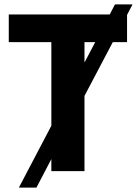

<svg xmlns="http://www.w3.org/2000/svg" viewBox="-20 -780 624 875"><path d="M365 0H214V-55L146 75H66L214 -207V-588H20V-714H480L504 -760H584L559 -712V-588H494L365 -343ZM365 -588V-495L414 -588Z"/></svg>

Font: RS Noto Sans
Style: Bold
Weight: 700
Designer: Monotype Design Team
Foundry: Monotype Imaging Inc.
Version: Version 3.10